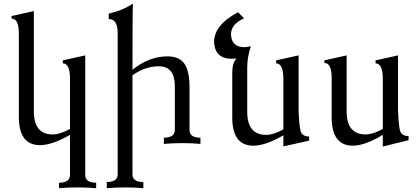

<svg xmlns="http://www.w3.org/2000/svg" viewBox="-20 -793 2303 1058"><path d="M509.8 244.1Q469.2 239.7 407.2 239.7Q348.1 239.7 305.2 244.1V213.9Q365.2 213.9 365.7 171.4V-49.8Q266.6 6.8 200.7 6.8Q84 6.8 84 -147.9V-606Q84 -689.9 45.4 -689.9H43.9V-704.6L166.5 -731.9V-179.7Q166.5 -52.2 271 -52.2Q311 -52.2 365.7 -82.5V-357.9Q365.7 -443.4 326.2 -443.8L325.7 -460.4L449.7 -487.8V171.4Q449.7 213.9 509.8 213.9Z M770 244.1Q729.5 239.7 670.4 239.7Q611.3 239.7 568.4 244.1V210Q628.4 210 628.4 167.5V-612.8Q627.9 -688 579.1 -688V-717.8Q659.2 -736.3 712.4 -773.4Q710 -727.1 710 -408.7Q802.2 -482.4 901.9 -482.4Q968.3 -482.4 996.3 -441.7Q1024.4 -400.9 1024.4 -311.5V-76.7Q1024.4 -34.2 1084.5 -34.2V0Q1043.9 -4.4 984.9 -4.4Q925.8 -4.4 882.8 0V-34.2Q942.9 -34.2 943.4 -76.7V-317.9Q943.4 -427.7 855.5 -427.7Q778.3 -427.7 710 -377.9V167.5Q710 210 770 210Z M1541.5 13.7V-47.4Q1442.4 9.8 1376.5 9.8Q1259.8 9.8 1259.8 -145.5V-392.1Q1259.8 -446.3 1283.2 -471.2Q1269.5 -469.2 1256.8 -469.2Q1164.6 -469.2 1159.7 -560.5Q1159.7 -656.7 1292 -725.6L1324.7 -691.9Q1252.9 -660.2 1252.9 -603.5Q1255.4 -533.2 1326.2 -533.2Q1342.3 -533.2 1362.3 -538.1Q1342.3 -479.5 1342.3 -419.4V-177.2Q1342.3 -49.8 1446.8 -49.8Q1486.8 -49.8 1541.5 -80.1V-357.9Q1541.5 -443.4 1502 -443.8L1501.5 -460.4L1625.5 -487.8V-183.6Q1628.4 -97.2 1637 -69.3Q1645.5 -41.5 1683.6 -40.5V-18.1Z M2089.4 14.6V-49.8Q1990.2 9.8 1924.3 9.8Q1807.6 9.8 1807.6 -147.9V-361.8Q1807.6 -445.8 1769 -445.8H1767.6V-460.4L1890.1 -487.8V-179.7Q1890.1 -52.2 1994.6 -52.2Q2034.7 -52.2 2089.4 -82.5V-357.9Q2089.4 -443.4 2049.8 -443.8L2049.3 -460.4L2173.3 -487.8V-186Q2176.3 -99.6 2184.8 -71.8Q2193.4 -43.9 2231.4 -43V-20.5Z"/></svg>

Font: Kelvinch
Style: Regular
Weight: 400
Designer: Paul James MIller
Foundry: High-Logic / Made with FontCreator
Version: Version 3.30 September 23, 2016